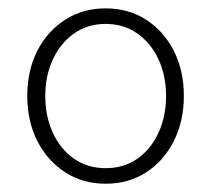

<svg xmlns="http://www.w3.org/2000/svg" viewBox="-20 -757 510 464"><path d="M235.4 -313Q180.2 -313 137.5 -340.6Q94.7 -368.2 70.3 -416Q45.9 -463.9 45.9 -524.9Q45.9 -586.9 70.3 -634.5Q94.7 -682.1 137.7 -709.5Q180.7 -736.8 235.4 -736.8Q290.5 -736.8 333 -709.5Q375.5 -682.1 399.9 -634.5Q424.3 -586.9 424.3 -524.9Q424.3 -463.9 399.9 -415.8Q375.5 -367.7 333 -340.3Q290.5 -313 235.4 -313ZM235.4 -350.6Q279.8 -350.6 312.5 -373.8Q345.2 -397 363.3 -436.8Q381.3 -476.6 381.3 -524.9Q381.3 -573.7 363.3 -613Q345.2 -652.3 312.3 -675.8Q279.3 -699.2 235.4 -699.2Q191.9 -699.2 158.9 -676Q126 -652.8 107.7 -613.3Q89.4 -573.7 89.4 -524.9Q89.4 -476.6 107.4 -436.8Q125.5 -397 158.4 -373.8Q191.4 -350.6 235.4 -350.6Z"/></svg>

Font: Inter ExtraLight
Style: Regular
Weight: 250
Designer: Rasmus Andersson
Foundry: rsms
Version: Version 4.001;git-66647c0bb